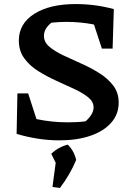

<svg xmlns="http://www.w3.org/2000/svg" viewBox="-20 -682 660 948"><path d="M274 11Q169 11 62 -21L66 -221H119L160 -94Q236 -78 313 -78Q335 -78 357.5 -79Q380 -80 402 -83Q417 -95 429.5 -113.5Q442 -132 442 -152Q442 -180 415.5 -201.5Q389 -223 347 -242.5Q305 -262 257.5 -283.5Q210 -305 168 -331.5Q126 -358 99.5 -394.5Q73 -431 73 -482Q73 -565 149 -613.5Q225 -662 354 -662Q451 -662 542 -637L536 -442H483L444 -561Q377 -574 308 -574Q272 -574 234 -570Q197 -541 197 -505Q197 -474 223.5 -451.5Q250 -429 292 -409Q334 -389 381.5 -368Q429 -347 471 -320.5Q513 -294 539.5 -259Q566 -224 566 -175Q566 -118 529 -76Q492 -34 426 -11.5Q360 11 274 11ZM239 241 255 122 233 77Q270 43 315 32Q347 65 356 108Q326 180 276 246Z"/></svg>

Font: Piazzolla SemiBold
Style: Regular
Weight: 600
Designer: Juan Pablo del Peral
Foundry: Huerta Tipografica
Version: Version 1.330